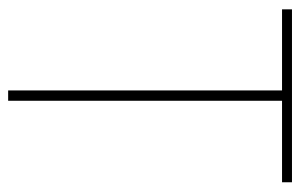

<svg xmlns="http://www.w3.org/2000/svg" viewBox="-156 -598 754 483"><g transform="rotate(90 221.5 -357.0)"><path d="M234 0H208V-689H4V-714H439V-689H234Z"/></g></svg>

Font: Noto Sans Khmer UI SemiCondensed Thin
Style: Regular
Weight: 100
Width: 4
Designer: Danh Hong and the Monotype Design Team
Foundry: Monotype Imaging Inc.
Version: Version 2.002; ttfautohint (v1.8.4.7-5d5b)